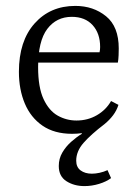

<svg xmlns="http://www.w3.org/2000/svg" viewBox="-20 -443 468 650"><path d="M257 10V3L334 -23Q288 12 263 40.5Q238 69 238 101Q238 123 253 134Q268 145 291 145Q303 145 317 142Q331 139 344 133L356 160Q340 172 315.5 179.5Q291 187 266 187Q231 187 205 170.5Q179 154 179 119Q179 94 191 73.5Q203 53 221 37Q239 21 257 10ZM235 -423Q296 -423 339 -388Q382 -353 382 -279Q382 -270 381.5 -256Q381 -242 379 -231H90V-266H317Q318 -271 318.5 -275Q319 -279 319 -284Q319 -330 293.5 -358Q268 -386 223 -386Q171 -386 140 -345Q109 -304 109 -216Q109 -147 127.5 -107.5Q146 -68 175.5 -51.5Q205 -35 239 -35Q277 -35 308 -53Q339 -71 356 -101L381 -88Q375 -69 363 -53Q351 -37 334 -23Q314 -7 286 1.5Q258 10 224 10Q164 10 124 -17.5Q84 -45 64 -92.5Q44 -140 44 -200Q44 -304 97 -363.5Q150 -423 235 -423Z"/></svg>

Font: Yrsa Light
Style: Regular
Weight: 300
Designer: Anna Giedrys (Yrsa+Rasa design), David Brezina (Yrsa art-direction, Rasa art-direction, design)
Foundry: Rosetta Type Foundry
Version: Version 2.004